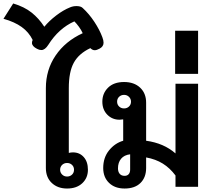

<svg xmlns="http://www.w3.org/2000/svg" viewBox="-112 -1075 1205 1105"><path d="M152 -108V-568Q152 -673 208 -755.5Q264 -838 364 -884Q356 -902 342.5 -920.5Q329 -939 316 -952Q226 -912 166 -817Q147 -787 126 -787Q114 -787 101 -794Q72 -809 72 -828Q72 -837 76 -845Q54 -890 13 -919.5Q-28 -949 -92 -967L-36 -1055Q28 -1036 70 -1002.5Q112 -969 143 -921Q171 -955 211.5 -986Q252 -1017 292 -1033Q309 -1040 328 -1040Q353 -1040 364 -1029Q401 -995 431 -949.5Q461 -904 477 -861Q484 -843 484 -829Q484 -807 461 -795Q445 -786 433 -786Q420 -786 408 -798Q342 -767 313 -714.5Q284 -662 284 -568V-195Q296 -198 308 -198Q346 -198 370 -171Q394 -144 394 -98Q394 -51 361.5 -20.5Q329 10 274 10Q220 10 186 -22Q152 -54 152 -108ZM314 -98Q314 -115 302.5 -126Q291 -137 274 -137Q257 -137 245.5 -126Q234 -115 234 -98Q234 -82 245.5 -70.5Q257 -59 274 -59Q291 -59 302.5 -70Q314 -81 314 -98Z M482 -108Q482 -168 515.5 -209.5Q549 -251 597 -265V-388Q585 -386 576 -386Q534 -386 505.5 -415Q477 -444 477 -490Q477 -538 510 -570.5Q543 -603 602 -603Q660 -603 694.5 -570.5Q729 -538 729 -484V-265Q831 -251 898 -192V-593H1028V0H898V-65Q866 -108 825 -133.5Q784 -159 729 -169V-108Q729 -54 696.5 -22Q664 10 605 10Q549 10 515.5 -22.5Q482 -55 482 -108ZM642 -490Q642 -506 630.5 -517.5Q619 -529 602 -529Q585 -529 573.5 -518Q562 -507 562 -490Q562 -473 573.5 -462Q585 -451 602 -451Q619 -451 630.5 -462Q642 -473 642 -490ZM637 -99V-187Q603 -183 585 -161.5Q567 -140 567 -106Q567 -86 577 -74.5Q587 -63 605 -63Q620 -63 628.5 -72.5Q637 -82 637 -99Z M896 -898H1028V-650H896Z"/></svg>

Font: Niramit
Style: Bold
Weight: 700
Designer: Katatrad Aksorn Co.,Ltd.
Foundry: Cadson Demak Co.,Ltd.
Version: Version 1.001; ttfautohint (v1.6)